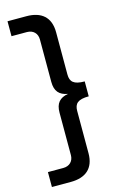

<svg xmlns="http://www.w3.org/2000/svg" viewBox="-147 -860 697 1119"><g transform="rotate(-15 201.5 -300.0)"><path d="M20 200H134C223 200 277 157 277 65V-190C277 -234 298 -255 364 -255V-345C298 -345 277 -366 277 -410V-665C277 -757 223 -800 134 -800H20V-710H113C151 -710 175 -685 175 -649V-393C175 -336 200 -309 251 -300C200 -291 175 -264 175 -207V49C175 85 151 110 113 110H20Z"/></g></svg>

Font: Aspekta 500
Style: Regular
Weight: 500
Designer: Ivo Dolenc
Version: Version 2.100